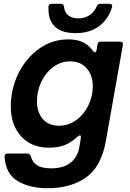

<svg xmlns="http://www.w3.org/2000/svg" viewBox="-20 -781 684 1014"><path d="M4 47Q4 30 20 30H125Q138 30 143 44Q151 77 177 92.5Q203 108 250 108Q316 108 353 78Q390 48 399 -4L407 -52V-57Q407 -66 402 -66Q398 -66 390 -60Q355 -27 319.5 -14Q284 -1 239 -1Q146 -1 91.5 -61Q37 -121 37 -219Q37 -310 76.5 -391.5Q116 -473 185.5 -523Q255 -573 340 -573Q384 -573 415 -559.5Q446 -546 470 -513Q476 -505 482 -505Q487 -505 490 -516L495 -547Q496 -561 512 -561H615Q623 -561 626.5 -556Q630 -551 629 -544L539 -36Q515 99 434.5 156Q354 213 232 213Q136 213 73 175Q10 137 4 47ZM470 -325Q470 -384 437.5 -420.5Q405 -457 351 -457Q301 -457 260.5 -426.5Q220 -396 197.5 -347.5Q175 -299 175 -246Q175 -188 206 -152.5Q237 -117 291 -117Q342 -117 383 -147Q424 -177 447 -225Q470 -273 470 -325ZM236 -732V-746Q237 -761 253 -761H302Q316 -761 318 -746Q321 -715 341 -699.5Q361 -684 394 -684Q427 -684 452.5 -700.5Q478 -717 491 -748Q497 -761 510 -761H558Q566 -761 570 -756.5Q574 -752 572 -744Q553 -680 503.5 -643Q454 -606 380 -606Q307 -606 271.5 -639Q236 -672 236 -732Z"/></svg>

Font: Open Sauce Two
Style: Bold Italic
Weight: 700
Italic angle: -10°
Designer: Alfredo Marco Pradil
Foundry: Creative Sauce Fz LLC
Version: Version 1.477